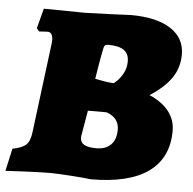

<svg xmlns="http://www.w3.org/2000/svg" viewBox="-69 -703 766 764"><g transform="rotate(5 313.5 -321.5)"><path d="M-20 7 0 -83Q38 -90 54 -105Q70 -120 74 -156L119 -513L120 -526Q120 -559 99 -559Q89 -559 79 -558Q69 -557 65 -557L55 -569L76 -649L243 -647Q285 -648 342.5 -650.5Q400 -653 424 -654Q526 -654 582.5 -617.5Q639 -581 639 -515Q639 -464 612 -423Q585 -382 525 -343Q576 -321 602.5 -287Q629 -253 629 -210Q629 -101 551 -45Q473 11 320 11Q303 8 243 4Q183 0 160 0Q121 0 60 3Q-1 6 -20 7ZM378 -378Q378 -376 391.5 -389Q405 -402 416 -422.5Q427 -443 427 -470Q427 -499 407 -513.5Q387 -528 345 -528Q335 -528 331.5 -525Q328 -522 326 -514Q320 -486 313 -444Q306 -402 304 -389Q312 -387 338 -382.5Q364 -378 378 -378ZM269 -160Q268 -157 268 -151Q268 -132 283.5 -123Q299 -114 332 -114Q370 -114 390.5 -135Q411 -156 411 -195Q411 -242 361 -260H286Z"/></g></svg>

Font: Alegreya Black
Style: Italic
Weight: 900
Italic angle: -7°
Designer: Juan Pablo del Peral
Foundry: Huerta Tipografica
Version: Version 2.007; ttfautohint (v1.6)